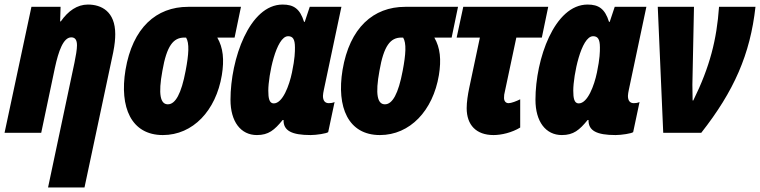

<svg xmlns="http://www.w3.org/2000/svg" viewBox="-33 -583 3337 843"><path d="M294 -308 178 240H338L464 -353C471 -388 473 -413 473 -433C473 -533 412 -563 353 -563C306 -563 266 -535 234 -489H231L233 -553H105L-13 0H148L208 -285C224 -359 245 -419 280 -419C298 -419 305 -406 305 -384C305 -366 300 -337 294 -308Z M682 10C814 10 915 -97 941 -253C952 -321 947 -373 921 -418H997L1025 -553H793C653 -553 549 -461 518 -276C491 -112 543 10 682 10ZM704 -125C671 -125 661 -169 680 -272C699 -382 728 -418 776 -418H784C799 -394 796 -345 782 -272C763 -171 737 -125 704 -125Z M1095 10C1146 10 1172 -12 1208 -56H1212C1211 -9 1248 10 1331 10C1356 10 1402 3 1408 -3L1436 -135C1428 -131 1417 -130 1411 -130C1393 -130 1385 -142 1385 -162C1385 -169 1387 -179 1389 -189L1466 -553H1327L1305 -487H1302C1284 -545 1256 -563 1208 -563C1062 -563 979 -323 979 -145C979 -49 1024 10 1095 10ZM1169 -129C1149 -129 1145 -152 1145 -185C1145 -251 1179 -424 1232 -424C1252 -424 1262 -412 1262 -375C1262 -356 1262 -327 1249 -265C1237 -207 1208 -129 1169 -129Z M1635 10C1767 10 1868 -97 1894 -253C1905 -321 1900 -373 1874 -418H1950L1978 -553H1746C1606 -553 1502 -461 1471 -276C1444 -112 1496 10 1635 10ZM1657 -125C1624 -125 1614 -169 1633 -272C1652 -382 1681 -418 1729 -418H1737C1752 -394 1749 -345 1735 -272C1716 -171 1690 -125 1657 -125Z M2134 10C2169 10 2215 -1 2251 -23V-147C2235 -139 2212 -130 2200 -130C2187 -130 2180 -140 2180 -153C2180 -164 2181 -171 2183 -178L2234 -418H2346L2374 -553H2001L1972 -418H2074L2027 -196C2021 -167 2016 -135 2016 -108C2016 -34 2058 10 2134 10Z M2434 10C2485 10 2511 -12 2547 -56H2551C2550 -9 2587 10 2670 10C2695 10 2741 3 2747 -3L2775 -135C2767 -131 2756 -130 2750 -130C2732 -130 2724 -142 2724 -162C2724 -169 2726 -179 2728 -189L2805 -553H2666L2644 -487H2641C2623 -545 2595 -563 2547 -563C2401 -563 2318 -323 2318 -145C2318 -49 2363 10 2434 10ZM2508 -129C2488 -129 2484 -152 2484 -185C2484 -251 2518 -424 2571 -424C2591 -424 2601 -412 2601 -375C2601 -356 2601 -327 2588 -265C2576 -207 2547 -129 2508 -129Z M2879 0H3046C3189 -182 3261 -344 3284 -553H3124C3114 -410 3084 -290 3011 -142H3008C3008 -165 3007 -188 3007 -211L3014 -553H2855Z"/></svg>

Font: Noto Sans ExtraCondensed Black
Style: Italic
Weight: 900
Width: 2
Italic angle: -12°
Designer: Monotype Design Team
Foundry: Monotype Imaging Inc.
Version: Version 2.013